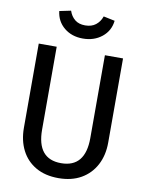

<svg xmlns="http://www.w3.org/2000/svg" viewBox="-99 -987 814 1070"><g transform="rotate(10 307.5 -452.5)"><path d="M546.2 -706.7V-230.3Q546.2 -158.5 517.2 -103.6Q488.2 -48.7 434.6 -17.9Q381 12.8 306.7 12.8Q231.8 12.8 178.5 -17.9Q125.1 -48.7 97.2 -103.6Q69.2 -158.5 69.2 -230.3V-706.7H170.8V-237.9Q170.8 -71.8 306.7 -71.8Q443.6 -71.8 443.6 -237.9V-706.7ZM305.6 -776.9Q242.6 -776.9 199.7 -812.3Q156.9 -847.7 150.3 -905.1L214.9 -918.5Q225.1 -887.7 247.4 -869.5Q269.7 -851.3 305.6 -851.3Q342.1 -851.3 365.4 -869.5Q388.7 -887.7 399.5 -918.5L463.6 -905.1Q457.4 -847.7 413.3 -812.3Q369.2 -776.9 305.6 -776.9Z"/></g></svg>

Font: Fira Code Retina
Style: Regular
Weight: 450
Monospace: yes
Designer: Carrois Corporate, Edenspiekermann AG, Nikita Prokopov
Foundry: Carrois Corporate, Edenspiekermann AG, Nikita Prokopov
Version: Version 6.002